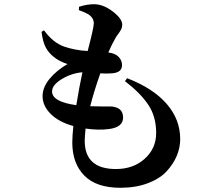

<svg xmlns="http://www.w3.org/2000/svg" viewBox="-20 -827 1040 911"><path d="M227 -393Q227 -344 342 -328Q357 -419 371 -484Q320 -480 273.5 -452Q227 -424 227 -393ZM573 -442 583 -456Q707 -408 771 -334Q835 -260 835 -167Q835 -126 818.5 -87Q802 -48 770 -13.5Q738 21 681 42.5Q624 64 551 64Q437 64 380 6Q323 -52 323 -151Q323 -179 328 -229Q259 -248 220.5 -286.5Q182 -325 182 -371Q182 -412 214.5 -452Q247 -492 300 -523Q259 -537 235 -557Q210 -577 196.5 -603Q183 -629 177 -676L189 -683Q231 -625 284 -606Q337 -588 396 -585Q424 -692 425 -715Q426 -742 398 -760Q377 -771 354 -779L355 -795Q393 -807 426 -807Q470 -807 515 -772.5Q560 -738 560 -710Q560 -699 556 -690Q552 -681 543.5 -669.5Q535 -658 531 -652Q510 -616 494 -578Q527 -574 543 -557Q559 -540 559 -518Q559 -482 510 -479Q485 -477 456 -479Q426 -394 408 -323Q428 -322 461 -322Q494 -322 505 -322Q564 -319 564 -269Q564 -224 499 -215Q448 -208 386 -217Q382 -175 382 -159Q382 -25 530 -25Q613 -25 667 -74Q721 -123 721 -196Q721 -274 683.5 -330Q646 -386 573 -442Z"/></svg>

Font: Swei Spring CJKtc
Style: Bold
Weight: 700
Version: Version 1.021